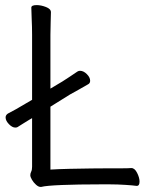

<svg xmlns="http://www.w3.org/2000/svg" viewBox="-20 -725 587 754"><path d="M516 5Q503 3 472 1Q441 -1 413 -1H372Q287 -1 224 1.5Q161 4 142 9H139Q131 9 121.5 0.5Q112 -8 105.5 -19Q99 -30 99 -37Q99 -44 102.5 -51Q106 -58 106 -70V-261Q106 -261 95.5 -255Q85 -249 72 -240.5Q59 -232 49 -226Q46 -224 40 -224Q28 -224 15 -237.5Q2 -251 2 -264Q2 -273 11 -279Q25 -286 43.5 -296.5Q62 -307 82 -319L106 -333V-589Q106 -620 104.5 -649Q103 -678 103 -695Q103 -705 124 -705Q141 -705 160.5 -697.5Q180 -690 180 -677Q180 -665 179 -639.5Q178 -614 178 -588V-377L225 -405Q237 -413 252 -422.5Q267 -432 284 -444Q289 -447 294 -447Q308 -447 321 -434Q334 -421 334 -408Q334 -398 326 -394Q306 -382 287.5 -372Q269 -362 255 -354L178 -306V-59Q209 -61 253 -62Q297 -63 340.5 -63.5Q384 -64 412 -64Q435 -64 458.5 -64Q482 -64 495 -65H496Q509 -65 518.5 -46Q528 -27 528 -12Q528 5 517 5Z"/></svg>

Font: QiushuiShotai
Style: Regular
Weight: 600
Designer: Fontworks Inc.
Foundry: Fontworks Inc.
Version: Version 1.250